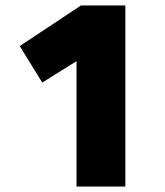

<svg xmlns="http://www.w3.org/2000/svg" viewBox="-20 -680 600 700"><path d="M259 -457 134 -379 52 -512 275 -660H437V0H259Z"/></svg>

Font: Cairo Black
Style: Regular
Weight: 900
Designer: Mohamed Gaber, the designers of Titillium
Foundry: Kief Type Foundry
Version: Version 2.009; ttfautohint (v1.5.33-1714) -l 8 -r 50 -G 200 